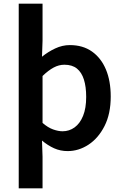

<svg xmlns="http://www.w3.org/2000/svg" viewBox="-20 -817 677 1056"><path d="M83 219V-797H214V-593L211 -505Q244 -532 283.5 -550.5Q323 -569 364 -569Q436 -569 486 -533.5Q536 -498 562.5 -435Q589 -372 589 -286Q589 -191 555 -124Q521 -57 467 -21.5Q413 14 352 14Q312 14 277.5 -1.5Q243 -17 211 -44L214 45V219ZM324 -95Q361 -95 390.5 -116.5Q420 -138 437 -180Q454 -222 454 -284Q454 -340 441.5 -379.5Q429 -419 403 -440Q377 -461 334 -461Q304 -461 275 -445.5Q246 -430 214 -399V-141Q244 -115 272.5 -105Q301 -95 324 -95Z"/></svg>

Font: Noto Sans KR Thin SemiBold
Style: Regular
Weight: 600
Version: Version 2.004-H2;hotconv 1.0.118;makeotfexe 2.5.65603